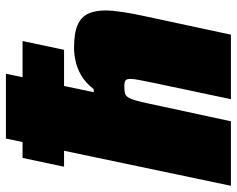

<svg xmlns="http://www.w3.org/2000/svg" viewBox="-100 -688 783 634"><g transform="rotate(-90 291.0 -371.5)"><path d="M57 -551 86 -688H472L443 -551ZM-6 0 150 -743H364L303 -453H313Q334 -480 358 -494Q382 -508 406 -513Q430 -518 449 -518Q498 -518 524.5 -506.5Q551 -495 562 -472Q573 -449 573 -414Q573 -393 568 -359Q563 -325 555 -289L493 0H280L334 -256Q339 -280 343 -301Q347 -322 347 -331Q347 -345 341.5 -348.5Q336 -352 323 -352Q309 -352 300.5 -350Q292 -348 286.5 -340Q281 -332 276 -315Q271 -298 265 -269L207 0Z"/></g></svg>

Font: Saira Thin Black
Style: Italic
Weight: 900
Italic angle: -12°
Version: Version 1.101